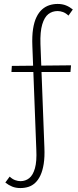

<svg xmlns="http://www.w3.org/2000/svg" viewBox="-20 -731 396 973"><path d="M83 222Q60 222 41.5 214.5Q23 207 7 194L29 164Q43 177 57 182Q71 187 84 187Q109 187 128 172Q147 157 157 122Q167 87 164 27L144 -498Q142 -548 147.5 -584Q153 -620 165 -644.5Q177 -669 193.5 -683.5Q210 -698 230 -704.5Q250 -711 272 -711Q296 -711 314.5 -703.5Q333 -696 349 -683L327 -652Q313 -665 299 -670Q285 -675 272 -675Q245 -675 225 -659.5Q205 -644 194 -607Q183 -570 185 -508L205 17Q207 65 201.5 99.5Q196 134 185 157.5Q174 181 158.5 195.5Q143 210 124 216Q105 222 83 222ZM337 -366H38L40 -397L340 -400Z"/></svg>

Font: Ysabeau SC ExtraLight
Style: Regular
Weight: 250
Designer: Christian Thalmann (Catharsis Fonts)
Version: Version 2.001;gftools[0.9.30]; featfreeze: smcp